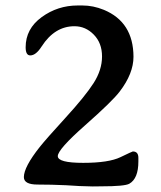

<svg xmlns="http://www.w3.org/2000/svg" viewBox="-20 -673 579 691"><path d="M478 -105V-91.8Q478 -30.3 445.3 -11.7Q428.7 -2.4 345.2 -2.4L313.5 -2Q297.9 -2 266.1 -3.4L218.3 -6.3Q164.6 -8.8 115.2 -8.8Q65.9 -8.8 65.9 -35.6Q65.9 -71.8 123 -144Q146 -172.9 216.3 -249.8Q286.6 -326.7 316.9 -374Q347.2 -421.4 347.2 -469.7Q347.2 -518.1 317.6 -548.3Q288.1 -578.6 248 -578.6Q176.8 -578.6 129.9 -505.9Q109.4 -473.6 88.9 -473.6Q72.3 -473.6 72.3 -502.9Q72.3 -569.3 129.9 -611.3Q187.5 -653.3 259.8 -653.3H276.4Q315.4 -653.3 353.5 -637.7Q460 -593.8 460.4 -468.8Q460.4 -408.2 410.6 -343.3Q384.3 -308.6 286.1 -221.9Q188 -135.3 188 -111.1Q188 -86.9 279.5 -86.9Q371.1 -86.9 413.6 -107.4Q456.1 -127.9 458 -127.9Q478 -127.9 478 -105Z"/></svg>

Font: Averia Serif
Style: Regular
Weight: 500
Version: Version 1.0